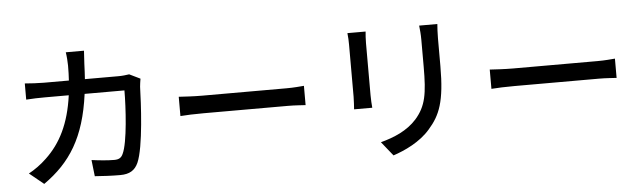

<svg xmlns="http://www.w3.org/2000/svg" viewBox="-51 -987 4101 1230"><g transform="rotate(-5 2000.0 -372.5)"><path d="M793 -617C773 -614 750 -611 724 -611H508C510 -642 512 -675 513 -709C514 -733 516 -770 518 -793H401C405 -770 408 -729 408 -707C408 -673 407 -641 405 -611H244C205 -611 160 -614 122 -617V-513C160 -516 207 -517 244 -517H396C371 -336 310 -215 213 -124C178 -90 134 -59 98 -40L190 35C362 -86 461 -239 498 -517H754C754 -409 741 -183 707 -113C696 -88 680 -79 650 -79C609 -79 556 -84 505 -91L517 14C568 18 626 21 680 21C741 21 775 -1 796 -47C840 -145 853 -431 856 -532C857 -544 860 -566 863 -583Z M1097 -322C1131 -325 1191 -327 1246 -327H1790C1834 -327 1880 -323 1902 -322V-446C1877 -444 1838 -440 1790 -440H1246C1192 -440 1130 -444 1097 -446Z M2209 -758C2212 -737 2213 -702 2213 -684V-349C2213 -320 2210 -285 2209 -268H2326C2324 -288 2322 -323 2322 -349V-684C2322 -712 2324 -737 2326 -758ZM2671 -766C2674 -740 2677 -710 2677 -674V-502C2677 -327 2664 -249 2594 -169C2533 -101 2448 -66 2362 -43L2435 48C2508 24 2609 -22 2674 -98C2748 -182 2784 -267 2784 -496V-674C2784 -710 2786 -740 2788 -766Z M3097 -322C3131 -325 3191 -327 3246 -327H3790C3834 -327 3880 -323 3902 -322V-446C3877 -444 3838 -440 3790 -440H3246C3192 -440 3130 -444 3097 -446Z"/></g></svg>

Font: Noto Sans Japanese Medium
Style: Regular
Weight: 500
Designer: Ryoko NISHIZUKA (kana & ideographs); Paul D. Hunt (Latin, Greek & Cyrillic); Wenlong ZHANG (bopomofo); Sandoll Communica
Foundry: Adobe Systems Incorporated
Version: Version 1.000;PS 1;hotconv 1.0.78;makeotf.lib2.5.61930